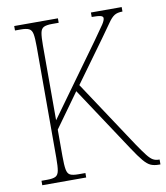

<svg xmlns="http://www.w3.org/2000/svg" viewBox="-81 -781 732 848"><g transform="rotate(-10 285.0 -357.0)"><path d="M40 0V-20H66Q91 -20 103 -26Q115 -32 118.5 -51Q122 -70 122 -108V-607Q122 -645 118.5 -663.5Q115 -682 103 -688Q91 -694 66 -694H40V-714H236V-694H206Q181 -694 169 -688Q157 -682 153.5 -663.5Q150 -645 150 -607V-272L379 -589Q412 -635 423.5 -652.5Q435 -670 435 -680Q435 -688 423.5 -691Q412 -694 384 -694V-714H522V-694Q499 -694 485.5 -685.5Q472 -677 457 -655Q442 -633 413 -593L278 -407L477 -106Q500 -72 514.5 -53.5Q529 -35 540.5 -28.5Q552 -22 566 -22H570V0H564Q542 0 527 -6.5Q512 -13 495 -33Q478 -53 451 -94L260 -383L150 -230V-111Q150 -71 153.5 -51.5Q157 -32 168.5 -26Q180 -20 206 -20H237V0Z"/></g></svg>

Font: Noto Serif Ethiopic Condensed Thin
Style: Regular
Weight: 100
Width: 3
Designer: Monotype Design Team
Foundry: Monotype Imaging Inc.
Version: Version 2.102; ttfautohint (v1.8.4.7-5d5b)